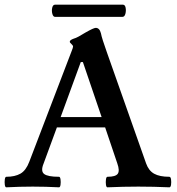

<svg xmlns="http://www.w3.org/2000/svg" viewBox="-22 -797 757 820"><path d="M5 3Q0 3 -1.5 -8Q-3 -19 -1.5 -30.5Q0 -42 5 -42Q42 -42 65.5 -55.5Q89 -69 103 -106L284 -579Q290 -594 290 -598Q290 -603 283 -609Q276 -615 276 -619Q276 -626 293 -632Q301 -634 314 -641Q327 -648 343 -658Q378 -678 387 -678Q403 -678 409 -655Q411 -644 417.5 -623.5Q424 -603 434 -575L602 -99Q613 -68 636.5 -55Q660 -42 701 -42Q707 -42 708.5 -30.5Q710 -19 708.5 -8Q707 3 701 3Q635 0 569 0Q503 0 437 3Q432 3 430.5 -8Q429 -19 430.5 -30.5Q432 -42 437 -42Q472 -42 481 -55Q490 -68 479 -99L427 -253H221L164 -98Q151 -66 166.5 -54Q182 -42 230 -42Q235 -42 236.5 -30.5Q238 -19 236.5 -8Q235 3 230 3Q173 0 118 0Q62 0 5 3ZM237 -297H412L332 -532H323ZM213 -725Q205 -725 201.5 -738Q198 -751 201 -764Q204 -777 213 -777H503Q512 -777 514.5 -764Q517 -751 513.5 -738Q510 -725 501 -725Z"/></svg>

Font: Junicode
Style: Bold
Weight: 700
Designer: Peter S. Baker
Version: Version 2.100; ttfautohint (v1.8.4)